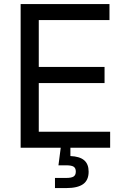

<svg xmlns="http://www.w3.org/2000/svg" viewBox="-20 -748 636 972"><path d="M84.5 0V-727.5H534.2V-646.5H176.3V-409.2H509.3V-327.6H176.3V-81.1H537.6V0ZM258.3 204.1V152.8H315.4Q341.8 152.8 352.8 145.5Q363.8 138.2 363.8 120.6Q363.8 103 352.8 95.9Q341.8 88.9 315.4 88.9H275.9L290.5 -23.4H336.4V0V42Q383.3 43.9 406 63.2Q428.7 82.5 428.7 121.1Q428.7 164.1 400.9 184.1Q373 204.1 315.9 204.1Z"/></svg>

Font: Inter 18pt
Style: Regular
Weight: 400
Designer: Rasmus Andersson
Foundry: rsms
Version: Version 4.001;git-66647c0bb